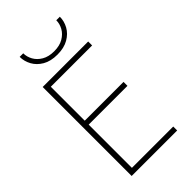

<svg xmlns="http://www.w3.org/2000/svg" viewBox="-273 -989 1068 1068"><g transform="rotate(-45 261.0 -454.5)"><path d="M115 -909H143Q143 -881 157.5 -855Q172 -829 201 -812Q230 -795 273 -795Q316 -795 345 -812Q374 -829 388.5 -855Q403 -881 403 -909H431Q431 -874 413.5 -842Q396 -810 360.5 -789.5Q325 -769 273 -769Q220 -769 185 -789.5Q150 -810 132.5 -842Q115 -874 115 -909ZM87 -700H445V-669H120V-402H425V-371H120V-31H445V0H87Z"/></g></svg>

Font: Jost* Thin
Style: Regular
Weight: 200
Version: Version 3.7